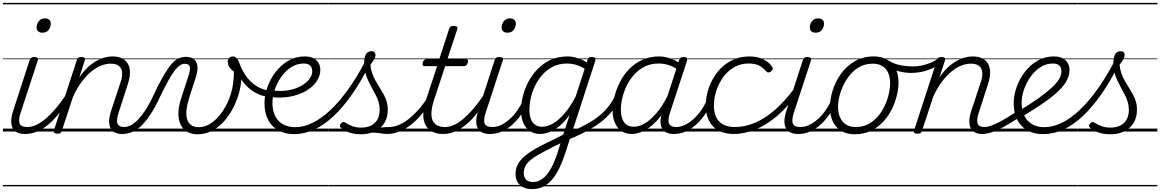

<svg xmlns="http://www.w3.org/2000/svg" viewBox="-20 -909 8019 1327"><path d="M153 17Q121 17 99.5 7Q78 -3 67.5 -23.5Q57 -44 57.5 -73Q58 -102 70 -140L185 -494Q190 -506 196.5 -510.5Q203 -515 216 -515Q232 -515 238.5 -509Q245 -503 241 -491L124 -134Q106 -81 115.5 -56Q125 -31 168 -31Q178 -31 182 -23.5Q186 -16 184.5 -7Q183 2 175 9.5Q167 17 153 17ZM273 -683Q256 -683 244.5 -692Q233 -701 233 -719Q233 -743 248 -762.5Q263 -782 291 -782Q308 -782 319.5 -773Q331 -764 331 -745Q331 -722 316.5 -702.5Q302 -683 273 -683ZM0 369H300V379H0ZM0 -20H300V0H0ZM0 -505H300V-500H0ZM0 -889H300V-879H0Z M154 17Q143 17 138.5 9.5Q134 2 135.5 -7Q137 -16 145.5 -23.5Q154 -31 169 -31Q200 -31 232.5 -46.5Q265 -62 299 -91.5Q333 -121 368 -162.5Q403 -204 438 -257Q445 -268 454 -266.5Q463 -265 467.5 -257Q472 -249 466 -239Q429 -178 391.5 -130Q354 -82 315.5 -49.5Q277 -17 236.5 0Q196 17 154 17ZM300 369V379ZM300 -20V0ZM300 -505V-500ZM300 -889V-879Z M825 17Q795 17 774.5 7Q754 -3 744 -23.5Q734 -44 734.5 -73Q735 -102 747 -140L813 -340Q827 -380 824 -409Q821 -438 801.5 -453.5Q782 -469 744 -469Q714 -469 681 -456.5Q648 -444 614 -417Q580 -390 547.5 -347.5Q515 -305 486 -244L407 -4Q404 6 397.5 10.5Q391 15 376 15Q364 15 356 10Q348 5 352 -6L511 -494Q515 -506 521.5 -510.5Q528 -515 541 -515Q558 -515 564 -509Q570 -503 566 -491L528 -374Q556 -415 586 -443Q616 -471 646.5 -488Q677 -505 705 -512Q733 -519 758 -519Q808 -519 838.5 -497Q869 -475 876.5 -431.5Q884 -388 862 -323L801 -134Q783 -81 791.5 -56Q800 -31 840 -31Q849 -31 853 -23.5Q857 -16 855.5 -7Q854 2 846.5 9.5Q839 17 825 17ZM300 369H971V379H300ZM300 -20H971V0H300ZM300 -505H971V-500H300ZM300 -889H971V-879H300Z M825 17Q816 17 812 9.5Q808 2 810.5 -7Q813 -16 820.5 -23.5Q828 -31 840 -31Q857 -31 878.5 -40.5Q900 -50 925.5 -74Q951 -98 980.5 -141Q1010 -184 1041 -251Q1080 -335 1110.5 -387Q1141 -439 1166 -467Q1191 -495 1215 -505.5Q1239 -516 1265 -516Q1275 -516 1278 -509Q1281 -502 1278.5 -492.5Q1276 -483 1270.5 -475.5Q1265 -468 1257 -468Q1240 -468 1223 -457Q1206 -446 1187 -421Q1168 -396 1144 -353Q1120 -310 1089 -246Q1052 -166 1017.5 -114.5Q983 -63 951 -34.5Q919 -6 888 5.5Q857 17 825 17ZM971 369H1071V379H971ZM971 -20H1071V0H971ZM971 -505H1071V-500H971ZM971 -889H1071V-879H971Z M1345 19Q1302 19 1272 1Q1242 -17 1227 -50Q1212 -83 1213 -128.5Q1214 -174 1232 -229L1284 -389Q1297 -429 1291.5 -448.5Q1286 -468 1258 -468Q1247 -468 1242 -475.5Q1237 -483 1238 -492.5Q1239 -502 1246 -509Q1253 -516 1265 -516Q1291 -516 1309 -507Q1327 -498 1336 -480.5Q1345 -463 1345 -437.5Q1345 -412 1335 -380L1287 -231Q1274 -190 1269.5 -153.5Q1265 -117 1272 -89.5Q1279 -62 1299 -46Q1319 -30 1354 -30Q1392 -30 1426 -49.5Q1460 -69 1489 -102Q1518 -135 1540 -175.5Q1562 -216 1575 -258.5Q1588 -301 1592 -339Q1594 -358 1595.5 -377Q1597 -396 1596 -415Q1574 -430 1564 -447Q1554 -464 1554 -482Q1554 -498 1563.5 -508.5Q1573 -519 1589 -519Q1603 -519 1613.5 -509Q1624 -499 1632 -480Q1640 -461 1644 -435.5Q1648 -410 1648 -379Q1648 -329 1634 -274.5Q1620 -220 1594 -168Q1568 -116 1531 -73.5Q1494 -31 1447.5 -6Q1401 19 1345 19ZM1071 369H1713V379H1071ZM1071 -20H1713V0H1071ZM1071 -505H1713V-500H1071ZM1071 -889H1713V-879H1071Z M1830 -240Q1780 -247 1737 -273Q1694 -299 1660 -342.5Q1626 -386 1601 -446Q1595 -460 1602.5 -468Q1610 -476 1621 -476Q1632 -476 1637 -465Q1657 -414 1686.5 -375.5Q1716 -337 1754 -313.5Q1792 -290 1837 -283Q1847 -282 1850.5 -274.5Q1854 -267 1853 -258.5Q1852 -250 1846 -244.5Q1840 -239 1830 -240ZM1713 369H1738V379H1713ZM1713 -20H1738V0H1713ZM1713 -505H1738V-500H1713ZM1713 -889H1738V-879H1713Z M1856 -285Q1920 -276 1971.5 -285Q2023 -294 2060.5 -315Q2098 -336 2118 -362.5Q2138 -389 2138 -416Q2138 -442 2123.5 -456Q2109 -470 2079 -470Q2032 -470 1992.5 -444.5Q1953 -419 1924 -378Q1895 -337 1879 -289.5Q1863 -242 1863 -199Q1863 -154 1875.5 -122Q1888 -90 1909.5 -69.5Q1931 -49 1959.5 -39.5Q1988 -30 2020 -30Q2030 -30 2034.5 -22.5Q2039 -15 2037 -5.5Q2035 4 2028.5 11Q2022 18 2012 18Q1949 18 1903 -8Q1857 -34 1832.5 -82Q1808 -130 1808 -195Q1808 -249 1828 -306Q1848 -363 1884.5 -411Q1921 -459 1972 -489Q2023 -519 2086 -519Q2124 -519 2147.5 -506Q2171 -493 2182.5 -472Q2194 -451 2194 -426Q2194 -385 2168.5 -347Q2143 -309 2096.5 -281.5Q2050 -254 1986.5 -241.5Q1923 -229 1847 -239ZM1738 369H2226V379H1738ZM1738 -20H2226V0H1738ZM1738 -505H2226V-500H1738ZM1738 -889H2226V-879H1738Z M2013 18Q2000 18 1995 11Q1990 4 1991.5 -5.5Q1993 -15 2000.5 -22.5Q2008 -30 2020 -30Q2079 -30 2140.5 -60Q2202 -90 2264 -148.5Q2326 -207 2386.5 -291.5Q2447 -376 2505 -486Q2510 -495 2519 -494Q2528 -493 2534.5 -485Q2541 -477 2535 -464Q2477 -349 2414.5 -259Q2352 -169 2286 -107Q2220 -45 2151.5 -13.5Q2083 18 2013 18ZM2225 369H2250V379H2225ZM2225 -20H2250V0H2225ZM2225 -505H2250V-500H2225ZM2225 -889H2250V-879H2225Z M2656 17Q2638 17 2617.5 13.5Q2597 10 2571.5 8Q2546 6 2512 10L2540 -13Q2573 -22 2596.5 -25.5Q2620 -29 2638 -30Q2656 -31 2672 -31Q2681 -31 2684.5 -23.5Q2688 -16 2685.5 -7Q2683 2 2675.5 9.5Q2668 17 2656 17ZM2474 19Q2430 19 2393.5 6.5Q2357 -6 2337 -25Q2329 -32 2329 -40Q2329 -48 2338 -57Q2347 -66 2354 -66Q2361 -66 2372 -58Q2392 -45 2418.5 -36Q2445 -27 2475 -27Q2537 -27 2570.5 -59.5Q2604 -92 2604 -151Q2604 -179 2596.5 -204Q2589 -229 2576.5 -253Q2564 -277 2550.5 -301.5Q2537 -326 2524.5 -352.5Q2512 -379 2504.5 -408.5Q2497 -438 2497 -473Q2497 -514 2509.5 -534.5Q2522 -555 2548 -555Q2563 -555 2569 -547Q2575 -539 2575 -530Q2575 -517 2567.5 -502.5Q2560 -488 2540 -461Q2543 -429 2552.5 -402Q2562 -375 2575.5 -351Q2589 -327 2603.5 -304.5Q2618 -282 2631 -258.5Q2644 -235 2652 -209Q2660 -183 2660 -151Q2660 -72 2609.5 -26.5Q2559 19 2474 19ZM2251 369H2801V379H2251ZM2251 -20H2801V0H2251ZM2251 -505H2801V-500H2251ZM2251 -889H2801V-879H2251Z M2655 17Q2644 17 2639.5 9.5Q2635 2 2636.5 -7Q2638 -16 2646.5 -23.5Q2655 -31 2670 -31Q2700 -31 2733 -44Q2766 -57 2800 -83Q2834 -109 2870 -149Q2906 -189 2942 -244Q2950 -257 2959 -255Q2968 -253 2972.5 -243.5Q2977 -234 2970 -225Q2930 -161 2890.5 -115Q2851 -69 2811.5 -40Q2772 -11 2733 3Q2694 17 2655 17ZM2801 369V379ZM2801 -20V0ZM2801 -505V-500ZM2801 -889V-879Z M3042 17Q2998 17 2967.5 1Q2937 -15 2921 -45Q2905 -75 2905.5 -118.5Q2906 -162 2924 -217L3001 -452H2915Q2904 -452 2901.5 -458.5Q2899 -465 2902 -477Q2906 -489 2912.5 -494.5Q2919 -500 2929 -500H3016L3084 -709Q3088 -721 3094.5 -725.5Q3101 -730 3115 -730Q3132 -730 3138 -724Q3144 -718 3140 -706L3072 -500H3200Q3211 -500 3213.5 -494Q3216 -488 3213 -476Q3209 -463 3202.5 -457.5Q3196 -452 3186 -452H3057L2980 -219Q2964 -169 2962 -133Q2960 -97 2971 -74.5Q2982 -52 3003.5 -41.5Q3025 -31 3056 -31Q3066 -31 3070 -23.5Q3074 -16 3073 -7Q3072 2 3064 9.5Q3056 17 3042 17ZM2801 369H3189V379H2801ZM2801 -20H3189V0H2801ZM2801 -505H3189V-500H2801ZM2801 -889H3189V-879H2801Z M3042 17Q3031 17 3026.5 9.5Q3022 2 3023.5 -7Q3025 -16 3033.5 -23.5Q3042 -31 3057 -31Q3088 -31 3120.5 -46.5Q3153 -62 3187 -91.5Q3221 -121 3256 -162.5Q3291 -204 3326 -257Q3333 -268 3342 -266.5Q3351 -265 3355.5 -257Q3360 -249 3354 -239Q3317 -178 3279.5 -130Q3242 -82 3203.5 -49.5Q3165 -17 3124.5 0Q3084 17 3042 17ZM3188 369V379ZM3188 -20V0ZM3188 -505V-500ZM3188 -889V-879Z M3367 17Q3335 17 3313.5 7Q3292 -3 3281.5 -23.5Q3271 -44 3271.5 -73Q3272 -102 3284 -140L3399 -494Q3404 -506 3410.5 -510.5Q3417 -515 3430 -515Q3446 -515 3452.5 -509Q3459 -503 3455 -491L3338 -134Q3320 -81 3329.5 -56Q3339 -31 3382 -31Q3392 -31 3396 -23.5Q3400 -16 3398.5 -7Q3397 2 3389 9.5Q3381 17 3367 17ZM3487 -683Q3470 -683 3458.5 -692Q3447 -701 3447 -719Q3447 -743 3462 -762.5Q3477 -782 3505 -782Q3522 -782 3533.5 -773Q3545 -764 3545 -745Q3545 -722 3530.5 -702.5Q3516 -683 3487 -683ZM3189 369H3514V379H3189ZM3189 -20H3514V0H3189ZM3189 -505H3514V-500H3189ZM3189 -889H3514V-879H3189Z M3368 17Q3357 17 3352.5 9.5Q3348 2 3349.5 -7Q3351 -16 3359.5 -23.5Q3368 -31 3383 -31Q3413 -31 3443.5 -45.5Q3474 -60 3502.5 -85.5Q3531 -111 3555 -145Q3579 -179 3596 -217Q3601 -228 3609.5 -228Q3618 -228 3625 -220.5Q3632 -213 3628 -203Q3609 -157 3581.5 -117Q3554 -77 3520.5 -47Q3487 -17 3448.5 0Q3410 17 3368 17ZM3514 369V379ZM3514 -20V0ZM3514 -505V-500ZM3514 -889V-879Z M3656 398Q3601 398 3572 368.5Q3543 339 3543 294Q3543 257 3559 227Q3575 197 3604.5 171.5Q3634 146 3674.5 122.5Q3715 99 3763 76Q3782 67 3800.5 58Q3819 49 3837 39.5Q3855 30 3873 21L3917 -115Q3881 -65 3844.5 -36Q3808 -7 3774.5 5Q3741 17 3714 17Q3672 17 3642.5 -3Q3613 -23 3597 -59.5Q3581 -96 3581 -146Q3581 -190 3593 -241Q3605 -292 3630.5 -341Q3656 -390 3694.5 -430.5Q3733 -471 3785 -495Q3837 -519 3903 -519Q3925 -519 3948.5 -514Q3972 -509 3994 -500Q4016 -491 4035 -477L4041 -496Q4045 -507 4051 -511Q4057 -515 4070 -515Q4089 -515 4093.5 -507.5Q4098 -500 4094 -488L3885 155Q3865 215 3842 260.5Q3819 306 3791 337Q3763 368 3730 383Q3697 398 3656 398ZM3665 349Q3699 349 3729.5 326.5Q3760 304 3785.5 259.5Q3811 215 3832 151L3854 81Q3841 87 3828 93.5Q3815 100 3802.5 106Q3790 112 3777 120Q3736 140 3703 159Q3670 178 3647 197Q3624 216 3612 238Q3600 260 3600 288Q3600 305 3606.5 319Q3613 333 3627.5 341Q3642 349 3665 349ZM3728 -33Q3764 -33 3802.5 -55.5Q3841 -78 3881 -124Q3921 -170 3959 -242L4021 -434Q3985 -455 3956 -462.5Q3927 -470 3900 -470Q3846 -470 3804 -449.5Q3762 -429 3730.5 -394Q3699 -359 3678.5 -317Q3658 -275 3648.5 -231.5Q3639 -188 3639 -150Q3639 -114 3648.5 -87.5Q3658 -61 3678 -47Q3698 -33 3728 -33ZM3514 369H4149V379H3514ZM3514 -20H4149V0H3514ZM3514 -505H4149V-500H3514ZM3514 -889H4149V-879H3514Z M3905 57Q3897 61 3891.5 56Q3886 51 3884 42.5Q3882 34 3884.5 26Q3887 18 3895 15Q3948 -7 3994.5 -30Q4041 -53 4080.5 -78.5Q4120 -104 4151.5 -135Q4183 -166 4207 -203.5Q4231 -241 4246 -286Q4250 -298 4260 -298.5Q4270 -299 4277.5 -292.5Q4285 -286 4281 -275Q4264 -221 4237 -178.5Q4210 -136 4175 -102Q4140 -68 4097 -40Q4054 -12 4006 12Q3958 36 3905 57ZM4149 369V379ZM4149 -20V0ZM4149 -505V-500ZM4149 -889V-879Z M4347 17Q4306 17 4276 -3Q4246 -23 4230 -59.5Q4214 -96 4214 -146Q4214 -190 4226.5 -240.5Q4239 -291 4264 -340.5Q4289 -390 4327 -430Q4365 -470 4417.5 -494.5Q4470 -519 4536 -519Q4574 -519 4613.5 -505Q4653 -491 4684 -467L4672 -423Q4631 -451 4597.5 -460.5Q4564 -470 4533 -470Q4479 -470 4437 -449.5Q4395 -429 4363.5 -394Q4332 -359 4311.5 -317Q4291 -275 4281 -231.5Q4271 -188 4271 -150Q4271 -114 4281 -87.5Q4291 -61 4311 -47Q4331 -33 4362 -33Q4397 -33 4437 -56.5Q4477 -80 4518.5 -129Q4560 -178 4598 -254L4611 -214Q4567 -124 4519 -73.5Q4471 -23 4426.5 -3Q4382 17 4347 17ZM4636 17Q4607 17 4586.5 7Q4566 -3 4555.5 -22.5Q4545 -42 4545 -69Q4545 -96 4556 -130L4674 -494Q4678 -506 4684.5 -510.5Q4691 -515 4704 -515Q4722 -515 4727 -507.5Q4732 -500 4728 -488L4609 -125Q4593 -74 4605.5 -52.5Q4618 -31 4651 -31Q4660 -31 4664 -23.5Q4668 -16 4666.5 -7Q4665 2 4657.5 9.5Q4650 17 4636 17ZM4149 369H4784V379H4149ZM4149 -20H4784V0H4149ZM4149 -505H4784V-500H4149ZM4149 -889H4784V-879H4149Z M4638 17Q4627 17 4622.5 9.5Q4618 2 4619.5 -7Q4621 -16 4629.5 -23.5Q4638 -31 4653 -31Q4683 -31 4713.5 -45.5Q4744 -60 4772.5 -85.5Q4801 -111 4825 -145Q4849 -179 4866 -217Q4871 -228 4879.5 -228Q4888 -228 4895 -220.5Q4902 -213 4898 -203Q4879 -157 4851.5 -117Q4824 -77 4790.5 -47Q4757 -17 4718.5 0Q4680 17 4638 17ZM4784 369V379ZM4784 -20V0ZM4784 -505V-500ZM4784 -889V-879Z M5053 17Q4956 17 4907 -36.5Q4858 -90 4858 -178Q4858 -244 4880 -305Q4902 -366 4941.5 -414.5Q4981 -463 5036.5 -491Q5092 -519 5159 -519Q5215 -519 5256 -498.5Q5297 -478 5317 -447Q5323 -438 5321 -431Q5319 -424 5309 -415Q5298 -408 5290 -408Q5282 -408 5275 -416Q5256 -440 5228.5 -455Q5201 -470 5153 -470Q5098 -470 5054 -444.5Q5010 -419 4979 -376.5Q4948 -334 4931 -282.5Q4914 -231 4914 -177Q4914 -136 4928.5 -102.5Q4943 -69 4975 -50Q5007 -31 5060 -31Q5070 -31 5074.5 -23.5Q5079 -16 5078 -6.5Q5077 3 5070.5 10Q5064 17 5053 17ZM4784 369H5319V379H4784ZM4784 -20H5319V0H4784ZM4784 -505H5319V-500H4784ZM4784 -889H5319V-879H4784Z M5051 17Q5040 17 5034.5 10Q5029 3 5029.5 -6.5Q5030 -16 5037 -23.5Q5044 -31 5058 -31Q5128 -31 5198 -60.5Q5268 -90 5335.5 -149Q5403 -208 5468 -295Q5474 -303 5483 -299.5Q5492 -296 5497 -287.5Q5502 -279 5495 -270Q5427 -173 5353 -109.5Q5279 -46 5202.5 -14.5Q5126 17 5051 17ZM5319 369V379ZM5319 -20V0ZM5319 -505V-500ZM5319 -889V-879Z M5497 17Q5465 17 5443.5 7Q5422 -3 5411.5 -23.5Q5401 -44 5401.5 -73Q5402 -102 5414 -140L5529 -494Q5534 -506 5540.5 -510.5Q5547 -515 5560 -515Q5576 -515 5582.5 -509Q5589 -503 5585 -491L5468 -134Q5450 -81 5459.5 -56Q5469 -31 5512 -31Q5522 -31 5526 -23.5Q5530 -16 5528.5 -7Q5527 2 5519 9.5Q5511 17 5497 17ZM5617 -683Q5600 -683 5588.5 -692Q5577 -701 5577 -719Q5577 -743 5592 -762.5Q5607 -782 5635 -782Q5652 -782 5663.5 -773Q5675 -764 5675 -745Q5675 -722 5660.5 -702.5Q5646 -683 5617 -683ZM5319 369H5644V379H5319ZM5319 -20H5644V0H5319ZM5319 -505H5644V-500H5319ZM5319 -889H5644V-879H5319Z M5498 17Q5487 17 5482.5 9.5Q5478 2 5479.5 -7Q5481 -16 5489.5 -23.5Q5498 -31 5513 -31Q5543 -31 5573.5 -45.5Q5604 -60 5632.5 -85.5Q5661 -111 5685 -145Q5709 -179 5726 -217Q5731 -228 5739.5 -228Q5748 -228 5755 -220.5Q5762 -213 5758 -203Q5739 -157 5711.5 -117Q5684 -77 5650.5 -47Q5617 -17 5578.5 0Q5540 17 5498 17ZM5644 369V379ZM5644 -20V0ZM5644 -505V-500ZM5644 -889V-879Z M5888 19Q5832 19 5793.5 -4.5Q5755 -28 5735.5 -70.5Q5716 -113 5716 -168Q5716 -223 5735 -284Q5754 -345 5792 -398.5Q5830 -452 5887 -485.5Q5944 -519 6020 -519Q6074 -519 6112 -496.5Q6150 -474 6170 -433.5Q6190 -393 6190 -339Q6190 -298 6178.5 -249.5Q6167 -201 6143.5 -153.5Q6120 -106 6083.5 -67Q6047 -28 5998.5 -4.5Q5950 19 5888 19ZM5894 -31Q5953 -31 5998 -61Q6043 -91 6072.5 -138Q6102 -185 6117 -237Q6132 -289 6132 -334Q6132 -376 6118.5 -406Q6105 -436 6078 -452.5Q6051 -469 6012 -469Q5954 -469 5909.5 -440Q5865 -411 5834.5 -364.5Q5804 -318 5788 -266.5Q5772 -215 5772 -170Q5772 -128 5786.5 -96.5Q5801 -65 5828 -48Q5855 -31 5894 -31ZM5644 369H6245V379H5644ZM5644 -20H6245V0H5644ZM5644 -505H6245V-500H5644ZM5644 -889H6245V-879H5644Z M6279 -405Q6233 -405 6187 -417.5Q6141 -430 6096 -458Q6088 -463 6087.5 -470.5Q6087 -478 6091.5 -485Q6096 -492 6102.5 -495Q6109 -498 6116 -494Q6151 -470 6195.5 -460Q6240 -450 6292 -450Q6320 -450 6351.5 -456.5Q6383 -463 6413 -475.5Q6443 -488 6465 -505Q6473 -511 6479 -509Q6485 -507 6488 -500.5Q6491 -494 6490.5 -486Q6490 -478 6483 -473Q6448 -447 6412.5 -432Q6377 -417 6343 -411Q6309 -405 6279 -405ZM6246 369V379ZM6246 -20V0ZM6246 -505V-500ZM6246 -889V-879Z M6770 17Q6740 17 6719.5 7Q6699 -3 6689 -23.5Q6679 -44 6679.5 -73Q6680 -102 6692 -140L6758 -340Q6772 -380 6769 -409Q6766 -438 6746.5 -453.5Q6727 -469 6689 -469Q6659 -469 6626 -456.5Q6593 -444 6559 -417Q6525 -390 6492.5 -347.5Q6460 -305 6431 -244L6352 -4Q6349 6 6342.5 10.5Q6336 15 6321 15Q6309 15 6301 10Q6293 5 6297 -6L6456 -494Q6460 -506 6466.5 -510.5Q6473 -515 6486 -515Q6503 -515 6509 -509Q6515 -503 6511 -491L6473 -374Q6501 -415 6531 -443Q6561 -471 6591.5 -488Q6622 -505 6650 -512Q6678 -519 6703 -519Q6753 -519 6783.5 -497Q6814 -475 6821.5 -431.5Q6829 -388 6807 -323L6746 -134Q6728 -81 6736.5 -56Q6745 -31 6785 -31Q6794 -31 6798 -23.5Q6802 -16 6800.5 -7Q6799 2 6791.5 9.5Q6784 17 6770 17ZM6245 369H6916V379H6245ZM6245 -20H6916V0H6245ZM6245 -505H6916V-500H6245ZM6245 -889H6916V-879H6245Z M6770 17Q6759 17 6754.5 9.5Q6750 2 6751.5 -7Q6753 -16 6761.5 -23.5Q6770 -31 6785 -31Q6802 -31 6829 -40Q6856 -49 6899 -72Q6942 -95 7006 -137Q7015 -143 7022 -140Q7029 -137 7033 -129Q7037 -121 7035.5 -112Q7034 -103 7026 -98Q6955 -52 6907.5 -27Q6860 -2 6827.5 7.5Q6795 17 6770 17ZM6916 369V379ZM6916 -20V0ZM6916 -505V-500ZM6916 -889V-879Z M7025 -144Q7101 -190 7155.5 -228.5Q7210 -267 7246 -300Q7282 -333 7299 -361.5Q7316 -390 7316 -416Q7316 -442 7301.5 -456Q7287 -470 7257 -470Q7210 -470 7170.5 -444.5Q7131 -419 7102 -378Q7073 -337 7057 -289.5Q7041 -242 7041 -199Q7041 -154 7054 -122Q7067 -90 7088.5 -69.5Q7110 -49 7138 -39.5Q7166 -30 7198 -30Q7208 -30 7212.5 -22.5Q7217 -15 7215 -5.5Q7213 4 7206.5 11Q7200 18 7190 18Q7126 18 7080.5 -8Q7035 -34 7010.5 -82Q6986 -130 6986 -195Q6986 -249 7006 -306Q7026 -363 7062.5 -411Q7099 -459 7150 -489Q7201 -519 7264 -519Q7302 -519 7325.5 -506Q7349 -493 7360.5 -472Q7372 -451 7372 -426Q7372 -388 7352 -351Q7332 -314 7291 -275.5Q7250 -237 7188 -194.5Q7126 -152 7042 -102ZM6916 369H7404V379H6916ZM6916 -20H7404V0H6916ZM6916 -505H7404V-500H6916ZM6916 -889H7404V-879H6916Z M7191 18Q7178 18 7173 11Q7168 4 7169.5 -5.5Q7171 -15 7178.5 -22.5Q7186 -30 7198 -30Q7257 -30 7318.5 -60Q7380 -90 7442 -148.5Q7504 -207 7564.5 -291.5Q7625 -376 7683 -486Q7688 -495 7697 -494Q7706 -493 7712.5 -485Q7719 -477 7713 -464Q7655 -349 7592.5 -259Q7530 -169 7464 -107Q7398 -45 7329.5 -13.5Q7261 18 7191 18ZM7403 369H7428V379H7403ZM7403 -20H7428V0H7403ZM7403 -505H7428V-500H7403ZM7403 -889H7428V-879H7403Z M7652 19Q7608 19 7571.5 6.5Q7535 -6 7515 -25Q7507 -32 7507 -40Q7507 -48 7516 -57Q7525 -66 7532 -66Q7539 -66 7550 -58Q7570 -45 7596.5 -36Q7623 -27 7653 -27Q7715 -27 7748.5 -59.5Q7782 -92 7782 -151Q7782 -179 7774.5 -204Q7767 -229 7754.5 -253Q7742 -277 7728.5 -301.5Q7715 -326 7702.5 -352.5Q7690 -379 7682.5 -408.5Q7675 -438 7675 -473Q7675 -514 7687.5 -534.5Q7700 -555 7726 -555Q7741 -555 7747 -547Q7753 -539 7753 -530Q7753 -517 7745.5 -502.5Q7738 -488 7718 -461Q7721 -429 7730.5 -402Q7740 -375 7753.5 -351Q7767 -327 7781.5 -304.5Q7796 -282 7809 -258.5Q7822 -235 7830 -209Q7838 -183 7838 -151Q7838 -72 7787.5 -26.5Q7737 19 7652 19ZM7429 369H7979V379H7429ZM7429 -20H7979V0H7429ZM7429 -505H7979V-500H7429ZM7429 -889H7979V-879H7429Z"/></svg>

Font: Playwrite HR Guides
Style: Regular
Weight: 400
Designer: Veronika Burian, José Scaglione
Foundry: TypeTogether
Version: Version 1.003